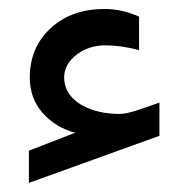

<svg xmlns="http://www.w3.org/2000/svg" viewBox="-20 -395 420 428"><path d="M243.7 -141.1C233.9 -141.1 223.6 -142.1 212.4 -143.6C154.3 -153.8 123 -184.6 123 -221.7C123 -241.2 131.8 -258.3 149.9 -272.5C168 -286.6 189.5 -293.9 214.4 -293.9C238.3 -293.9 263.2 -290.5 290 -283.2V-357.9C265.1 -369.1 239.3 -375 213.4 -375C164.1 -375 124 -360.8 93.3 -332.5C62 -303.7 46.4 -267.1 46.4 -222.2C46.4 -190.9 56.2 -164.6 75.2 -143.1C94.2 -121.6 118.2 -106.9 147.5 -99.1L44.4 -59.1V12.7L335.4 -92.3V-166.5C331.1 -165 325.2 -162.6 316.9 -159.7C300.3 -153.8 297.9 -153.3 286.6 -149.4C274.9 -145.5 271.5 -145 263.7 -143.1C255.4 -141.1 250 -141.1 243.7 -141.1Z"/></svg>

Font: Samim
Style: Regular
Weight: 400
Foundry: DejaVu fonts team - Redesigned by Saber Rastikerdar
Version: Version 4.0.5